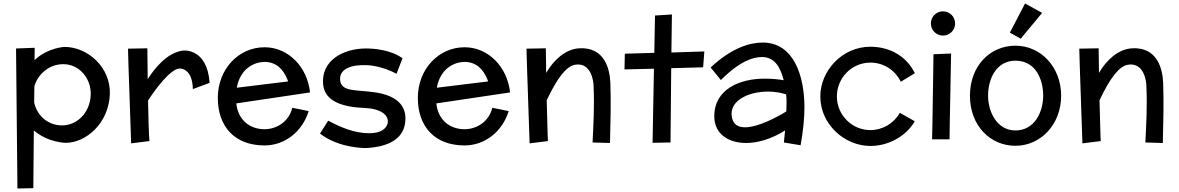

<svg xmlns="http://www.w3.org/2000/svg" viewBox="-20 -786 6760 1101"><path d="M72 -508 80 295 171 293 174 -38C257 33 357 33 357 33C473 33 604 -79 610 -247C615 -399 484 -517 350 -517C350 -517 253 -513 178 -441L179 -512ZM500 -238C495 -142 424 -65 332 -67C264 -68 195 -113 176 -198L177 -291C196 -358 259 -417 340 -418C436 -420 506 -333 500 -238Z M1182 -311C1168 -514 1029 -496 1029 -496C937 -484 865 -392 827 -332C827 -332 826 -430 825 -509L714 -507C714 -507 716 -412 732 36L837 23C833 -18 831 -112 829 -210C872 -275 953 -386 1007 -393C1007 -393 1083 -402 1086 -275Z M1497 -45C1410 -45 1345 -100 1335 -193L1758 -256C1742 -403 1633 -515 1497 -515C1347 -515 1229 -388 1229 -225C1229 -60 1326 48 1497 48C1613 48 1714 -31 1750 -149L1656 -168C1637 -88 1566 -45 1497 -45ZM1338 -283C1358 -397 1443 -431 1497 -431C1561 -431 1604 -392 1629 -328L1632 -319Z M2305 -107C2305 -176 2262 -236 2134 -256C2022 -273 1930 -256 1930 -334C1930 -389 1990 -418 2092 -412C2092 -412 2170 -408 2254 -363L2288 -452C2221 -500 2129 -508 2078 -508C1950 -508 1819 -440 1833 -300C1844 -201 1951 -172 2068 -167C2191 -162 2212 -107 2202 -75C2194 -52 2170 -22 2098 -22C2011 -22 1934 -56 1862 -94L1815 -20C1925 66 2079 63 2079 63C2196 57 2305 17 2305 -107Z M2644 -45C2557 -45 2492 -100 2482 -193L2905 -256C2889 -403 2780 -515 2644 -515C2494 -515 2376 -388 2376 -225C2376 -60 2473 48 2644 48C2760 48 2861 -31 2897 -149L2803 -168C2784 -88 2713 -45 2644 -45ZM2485 -283C2505 -397 2590 -431 2644 -431C2708 -431 2751 -392 2776 -328L2779 -319Z M3122 23C3122 23 3120 -1 3115 -211C3176 -340 3228 -407 3279 -415C3370 -429 3385 -320 3384 -285C3389 -179 3383 -73 3378 31L3478 34C3481 -88 3484 -199 3480 -311C3477 -385 3450 -518 3301 -509C3222 -504 3155 -442 3112 -368L3110 -509L2999 -507C2999 -507 3001 -412 3017 36Z M3736 -697 3732 -483 3563 -478 3561 -388 3730 -392 3722 33 3825 31 3829 -395 4012 -400 4019 -491 3830 -485 3833 -703Z M4571 47C4586 -37 4593 -109 4593 -171C4593 -346 4534 -542 4354 -542C4285 -542 4180 -516 4055 -399L4114 -327C4220 -434 4298 -459 4349 -459C4428 -459 4457 -391 4474 -326C4446 -331 4408 -335 4365 -335C4225 -335 4076 -277 4076 -119C4076 -13 4164 34 4258 34C4324 34 4403 12 4482 -38L4475 31ZM4489 -147C4436 -114 4327 -56 4252 -56C4215 -56 4187 -70 4178 -109C4155 -205 4267 -261 4385 -261C4420 -261 4456 -255 4488 -245C4492 -211 4490 -179 4489 -147Z M5225 -368C5179 -462 5084 -518 4971 -518C4809 -518 4684 -380 4684 -233C4684 -71 4825 51 4971 51C5075 51 5174 -4 5224 -88L5225 -91L5140 -139L5138 -136C5104 -77 5040 -40 4971 -40C4865 -40 4779 -127 4779 -233C4779 -340 4865 -427 4971 -427C5045 -427 5111 -386 5144 -320L5145 -317L5226 -366Z M5457 -651C5457 -690 5426 -721 5387 -721C5349 -721 5318 -690 5318 -651C5318 -613 5349 -582 5387 -582C5426 -582 5457 -613 5457 -651ZM5333 -475C5329 -158 5325 13 5325 13H5425C5425 13 5426 -106 5434 -479Z M6065 -237C6065 -402 5948 -524 5803 -524C5659 -524 5542 -410 5542 -237C5542 -65 5659 50 5803 50C5948 50 6065 -73 6065 -237ZM5962 -238C5962 -144 5913 -38 5803 -38C5697 -38 5646 -144 5646 -238C5646 -332 5692 -438 5803 -438C5918 -438 5962 -332 5962 -238ZM5858 -766 5771 -599 5833 -564 5956 -712Z M6292 23C6292 23 6290 -1 6285 -211C6346 -340 6398 -407 6449 -415C6540 -429 6555 -320 6554 -285C6559 -179 6553 -73 6548 31L6648 34C6651 -88 6654 -199 6650 -311C6647 -385 6620 -518 6471 -509C6392 -504 6325 -442 6282 -368L6280 -509L6169 -507C6169 -507 6171 -412 6187 36Z"/></svg>

Font: McLaren
Style: Regular
Weight: 400
Designer: Astigmatic (AOETI)
Foundry: Astigmatic (AOETI)
Version: Version 1.000